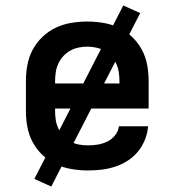

<svg xmlns="http://www.w3.org/2000/svg" viewBox="-20 -617 640 704"><path d="M302 8Q273 8 243 3Q213 -2 186 -14.5Q159 -27 137 -47.5Q115 -68 100.5 -94.5Q86 -121 80.5 -150.5Q75 -180 75 -210V-320Q75 -350 80.5 -379.5Q86 -409 100 -435Q114 -461 136 -482Q158 -503 184.5 -515.5Q211 -528 240.5 -533Q270 -538 300 -538Q330 -538 359.5 -533Q389 -528 415.5 -515.5Q442 -503 464 -482Q486 -461 500 -435Q514 -409 519.5 -379.5Q525 -350 525 -320V-219H182V-210Q182 -193 184.5 -177Q187 -161 194 -146Q201 -131 212.5 -118.5Q224 -106 238.5 -98Q253 -90 269.5 -87Q286 -84 302 -84Q321 -84 339 -87Q357 -90 373.5 -98Q390 -106 402 -121Q414 -136 416 -154H523Q521 -129 511.5 -105Q502 -81 486 -61.5Q470 -42 448.5 -28Q427 -14 402.5 -6Q378 2 353 5Q328 8 302 8ZM418 -311V-320Q418 -336 415.5 -352.5Q413 -369 406 -384Q399 -399 388 -411Q377 -423 363 -431Q349 -439 332.5 -442.5Q316 -446 300 -446Q284 -446 267.5 -442.5Q251 -439 237 -431Q223 -423 212 -411Q201 -399 194 -384Q187 -369 184.5 -352.5Q182 -336 182 -320V-311ZM168 67 106 39 432 -597 494 -569Z"/></svg>

Font: Iosevka Curly SmBdEx
Style: Regular
Weight: 600
Width: 7
Monospace: yes
Designer: Belleve Invis
Foundry: Belleve Invis
Version: Version 11.1.0; ttfautohint (v1.8.3)